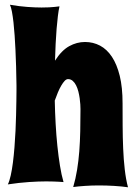

<svg xmlns="http://www.w3.org/2000/svg" viewBox="-20 -773 574 813"><path d="M522 20Q495.6 16.1 463.4 14.2Q431.2 12.2 398.9 12.2Q368.2 12.2 339.6 14.2Q311 16.1 290 19Q300.3 -16.1 306.4 -53.7Q312.5 -91.3 315.7 -132.1Q318.8 -172.9 319.8 -217.3Q320.8 -261.7 320.8 -311Q320.8 -318.4 320.1 -330.6Q319.3 -342.8 317.4 -356.9Q315.4 -371.1 311.8 -385.5Q308.1 -399.9 302.2 -411.6Q296.4 -423.3 287.8 -430.7Q279.3 -438 268.1 -438Q260.7 -438 253.7 -430.4Q246.6 -422.9 239.3 -410.4Q231.9 -397.9 225.1 -381.6Q218.3 -365.2 211.9 -347.2Q212.9 -297.4 215.6 -248.8Q218.3 -200.2 222.9 -155.5Q227.5 -110.8 233.9 -71.5Q240.2 -32.2 249 -2Q240.7 -2.4 229.5 -3.4Q219.7 -3.9 206.3 -4.4Q192.9 -4.9 175.8 -4.9Q144 -4.9 102.8 -2.2Q61.5 0.5 13.2 7.8Q20 -5.9 25.4 -30Q30.8 -54.2 34.7 -84.7Q38.6 -115.2 41.3 -149.7Q43.9 -184.1 45.7 -218.8Q47.4 -253.4 48.1 -285.9Q48.8 -318.4 49.3 -344.5Q49.8 -370.6 49.8 -388.7Q49.8 -406.7 49.8 -412.1Q48.8 -493.7 45.4 -563.5Q43.9 -592.8 42 -622.6Q40 -652.3 37.1 -678.2Q34.2 -704.1 30.5 -723.6Q26.9 -743.2 22 -752.9Q61.5 -746.1 95.2 -743.7Q128.9 -741.2 155.8 -741.2Q173.3 -741.2 187.5 -741.9Q201.7 -742.7 211.4 -743.7Q223.1 -744.6 231.9 -746.1Q228 -729 225.1 -705.1Q222.2 -681.2 219.7 -651.4Q217.3 -621.6 215.6 -587.4Q213.9 -553.2 212.9 -516.1Q240.7 -559.6 272.9 -577.4Q305.2 -595.2 339.8 -595.2Q374.5 -595.2 403.6 -579.8Q432.6 -564.5 453.9 -532.5Q475.1 -500.5 487.1 -451.7Q499 -402.8 499 -335.9Q499 -290 499.3 -241Q499.5 -191.9 501.5 -144.8Q503.4 -97.7 508.3 -55.2Q513.2 -12.7 522 20Z"/></svg>

Font: Spicy Rice
Style: Regular
Weight: 400
Version: Version 1.000